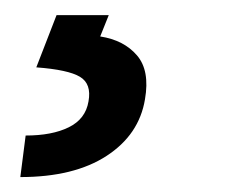

<svg xmlns="http://www.w3.org/2000/svg" viewBox="-20 -23 307 256"><path d="M55.4 -2.8H125L113.6 25.6Q145.2 30.5 162.6 50.8Q180 71 173.3 109.4Q165.5 156.6 122.2 184.8Q78.8 213.1 7.1 213.1L14.2 157.7Q49.4 157.7 71.7 146.7Q94.1 135.7 98 112.2Q102.3 88.8 86.6 79.4Q71 70 28.4 66.8Z"/></svg>

Font: Karasuma Gothic
Style: Italic
Weight: 400
Italic angle: -9.39999°
Designer: Rasmus Andersson / Ryoko Nishizuka
Foundry: Genbu
Version: Version 1.00